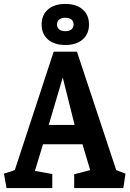

<svg xmlns="http://www.w3.org/2000/svg" viewBox="-25 -953 658 973"><path d="M8 0 -5 -73 50 -91 247 -691H365L564 -91L611 -73L600 0H351V-70L432 -91L393 -222H193L152 -87L240 -71V0ZM222 -320H353L293 -560ZM186 -829Q186 -877 218 -905Q250 -933 306 -933Q362 -933 394 -905Q426 -877 426 -829Q426 -781 394 -753Q362 -725 306 -725Q250 -725 218 -753Q186 -781 186 -829ZM264 -829Q264 -813 275 -804Q286 -795 306 -795Q326 -795 337 -804Q348 -813 348 -829Q348 -845 337 -854Q326 -863 306 -863Q286 -863 275 -854Q264 -845 264 -829Z"/></svg>

Font: Kreon Light SemiBold
Style: Regular
Weight: 600
Version: Version 2.002